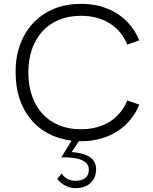

<svg xmlns="http://www.w3.org/2000/svg" viewBox="-20 -727 798 1002"><path d="M372 255Q347.5 255 322.5 242.5Q297 230.5 278.5 206.5L302 178.5Q312 195.5 330.5 206Q349 216.5 373.5 216.5Q406 216.5 424.5 202.5Q443.5 188.5 443.5 159.5Q443.5 131 419 115Q394.5 99 349.5 95.5L326.5 94H300L353.5 7H352.5Q215.5 -11.5 138 -107.5Q61.5 -203.5 61.5 -349V-353.5Q61.5 -434 86.5 -498.5Q112 -565 157.5 -611.5Q203.5 -657.5 265.5 -682.5Q328 -707 402 -707Q458.5 -707 507 -693.5Q555 -679.5 594 -654.5Q632.5 -629 661 -594Q689.5 -559 707 -516L644 -494.5Q630 -529 607.5 -557Q585 -584.5 554.5 -604Q524 -623.5 486 -634Q448 -644.5 402 -644.5Q337.5 -644.5 286.5 -623Q235.5 -601.5 200.5 -562.5Q165.5 -523.5 146.5 -469.5Q128 -415 128 -349Q128 -279.5 148 -224Q167.5 -169.5 203.5 -131Q239.5 -93 290 -72.5Q340.5 -52.5 402 -52.5Q448 -52.5 486 -63Q524 -73.5 554.5 -93Q585 -112.5 607.5 -140.5Q630 -168 644 -202.5L707 -181Q689.5 -138.5 661 -103Q632.5 -68 594 -43Q555 -17.5 507 -4Q458.5 10 402 10H391.5L354 66.5H355.5Q418 71.5 450 93.5Q481.5 114.5 481.5 157.5Q481.5 200 453 227.5Q424 255 372 255Z"/></svg>

Font: Acari Sans Neue
Style: Regular
Weight: 400
Designer: Alfredo Marco Pradil (font), Cristiano Sobral (main changes)
Foundry: Hanken Design Co. (font), Cristiano Sobral (main changes)
Version: Version 2.459;March 19, 2022;FontCreator 14.0.0.2808 64-bit;